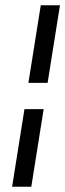

<svg xmlns="http://www.w3.org/2000/svg" viewBox="-20 -640 248 730"><path d="M26 70H99L146 -225H73ZM88 -325H161L208 -620H135Z"/></svg>

Font: Charger Pro
Style: Obl
Weight: 400
Designer: Jasper
Foundry: Cannot Into Space Fonts
Version: Version 1.09